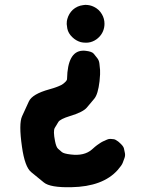

<svg xmlns="http://www.w3.org/2000/svg" viewBox="-20 -739 606 794"><path d="M353.5 -564.5Q371.6 -569.3 385.3 -581.5Q399.4 -593.8 406.2 -610.4Q412.1 -625 412.1 -640.6Q412.1 -662.1 401.4 -680.2Q389.6 -700.7 368.2 -710.9Q352.1 -718.8 334 -718.8H333H332Q327.6 -718.3 323.7 -717.8Q299.3 -714.8 281.2 -698.7Q264.6 -683.1 258.3 -660.2Q255.9 -652.8 255.9 -640.6V-639.6V-639.2Q256.8 -629.9 258.3 -621.1Q262.2 -601.1 279.3 -585Q293.9 -570.8 313.5 -564.9Q323.2 -562.5 333.5 -562.5Q343.8 -562 353.5 -564.5ZM466.8 -36.1Q483.9 -55.7 487.5 -65.7Q491.2 -75.7 494.9 -85.7Q498.5 -95.7 496.6 -105.7Q494.6 -115.7 492.4 -125.5Q490.2 -135.3 472.7 -150.4Q470.7 -152.3 468.8 -153.8Q457 -162.6 450.4 -163.3Q443.8 -164.1 437 -164.6Q430.2 -165 423.1 -161.9Q416 -158.7 408.7 -155.5Q401.4 -152.3 394.8 -147.9Q388.2 -143.6 381.6 -138.9Q375 -134.3 359.9 -120.6Q328.6 -93.3 272.9 -100.1Q243.2 -103.5 235.6 -110.4Q228 -117.2 220.2 -123.8Q212.4 -130.4 207.5 -155.8Q199.2 -197.8 206.5 -210Q213.9 -222.2 221.2 -234.4Q228.5 -246.6 270 -259.3Q323.2 -275.4 338.9 -293.9Q354.5 -312.5 369.9 -330.8Q385.3 -349.1 391.6 -402.8Q395 -436 393.8 -449.5Q392.6 -462.9 391.1 -476.1Q389.6 -489.3 382.3 -498.5Q375 -507.8 367.7 -516.8Q360.4 -525.9 335 -528.8Q328.1 -529.8 320.3 -529.3Q259.8 -525.4 257.3 -413.6Q257.3 -409.7 255.9 -407.5Q254.4 -405.3 252.7 -402.8Q251 -400.4 247.3 -397.5Q243.7 -394.5 239.7 -391.4Q235.8 -388.2 228.3 -385Q220.7 -381.8 212.9 -378.7Q205.1 -375.5 184.1 -369.6Q113.3 -350.1 99.4 -319.6Q85.4 -289.1 71.3 -258.3Q57.1 -227.5 70.8 -132.3Q82.5 -48.8 108.9 -27.3Q135.3 -5.9 161.4 15.6Q187.5 37.1 274.9 35.2Q405.8 32.7 466.8 -36.1Z"/></svg>

Font: Comic Relief
Style: Bold
Weight: 700
Designer: Jeff Davis
Foundry: Loudifier
Version: Version 1.200; ttfautohint (v1.8.4.7-5d5b)